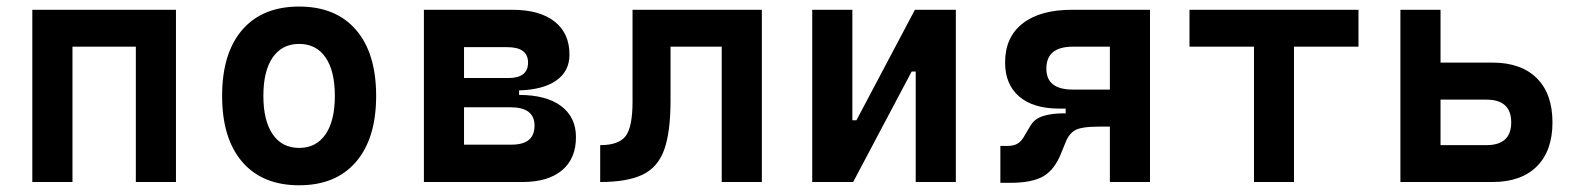

<svg xmlns="http://www.w3.org/2000/svg" viewBox="-20 -547 4728 577"><path d="M388.2 0V-406.7H197.8V0H77.1V-517.6H508.8V0Z M878.9 9.8Q768.6 9.8 708 -60.5Q647.5 -130.9 647.5 -258.8Q647.5 -387.2 708 -457.3Q768.6 -527.3 878.9 -527.3Q989.3 -527.3 1049.8 -457.3Q1110.4 -387.2 1110.4 -258.8Q1110.4 -130.9 1049.8 -60.5Q989.3 9.8 878.9 9.8ZM878.9 -102.5Q930.2 -102.5 958.3 -143.3Q986.3 -184.1 986.3 -258.8Q986.3 -334 958.3 -374.5Q930.2 -415 878.9 -415Q827.6 -415 799.6 -374.5Q771.5 -334 771.5 -258.8Q771.5 -184.1 799.6 -143.3Q827.6 -102.5 878.9 -102.5Z M1253.9 0V-517.6H1519.5Q1601.6 -517.6 1646.5 -482.4Q1691.4 -447.3 1691.4 -382.8Q1691.4 -333 1651.9 -305.2Q1612.3 -277.3 1540 -275.4V-261.7Q1621.6 -261.7 1666.3 -228.3Q1710.9 -194.8 1710.9 -134.8Q1710.9 -70.3 1668.9 -35.2Q1627 0 1549.8 0ZM1374.5 -112.3H1517.6Q1586.4 -112.3 1586.4 -169.4Q1586.4 -224.6 1514.2 -224.6H1374.5ZM1374.5 -312.5H1507.8Q1566.9 -312.5 1566.9 -358.9Q1566.9 -405.3 1504.4 -405.3H1374.5Z M1783.7 0V-110.8Q1839.8 -110.8 1860.4 -138.4Q1880.9 -166 1880.9 -241.2V-517.6H2269.5V0H2148.9V-406.7H1995.1V-244.6Q1995.1 -150.4 1976.1 -97.2Q1957 -43.9 1910.9 -22Q1864.7 0 1783.7 0Z M2420.9 0V-517.6H2541.5V-185.5H2553.7L2729.5 -517.6H2852.5V0H2731.9V-332H2719.7L2543.9 0Z M3162.6 -220.7Q3085 -220.7 3042.7 -257.1Q3000.5 -293.5 3000.5 -359.4Q3000.5 -435.1 3053 -476.3Q3105.5 -517.6 3201.7 -517.6H3436V0H3315.4V-166.5H3283.7Q3229.5 -166.5 3210.7 -155.5Q3191.9 -144.5 3182.1 -118.7L3169.9 -88.9Q3150.4 -38.1 3116.5 -17.8Q3082.5 2.4 3016.1 2.4H2986.3V-108.4H3007.3Q3027.3 -108.4 3039.3 -116.2Q3051.3 -124 3060.5 -142.1L3075.2 -166.5Q3087.4 -189.5 3113.8 -198Q3140.1 -206.5 3178.7 -206.5H3182.6V-220.7ZM3315.4 -277.8V-406.7H3204.1Q3124.5 -406.7 3124.5 -340.8Q3124.5 -277.8 3204.1 -277.8Z M3748.5 0V-406.7H3554.7V-517.6H4062.5V-406.7H3868.7V0Z M4188.5 0V-517.6H4309.1V-358.9H4464.8Q4551.3 -358.9 4598.4 -312Q4645.5 -265.1 4645.5 -179.2Q4645.5 -93.8 4598.4 -46.9Q4551.3 0 4464.8 0ZM4309.1 -110.8H4446.8Q4521.5 -110.8 4521.5 -179.2Q4521.5 -247.6 4446.8 -247.6H4309.1Z"/></svg>

Font: Cascadia Mono NF SemiBold
Style: Regular
Weight: 600
Monospace: yes
Designer: Aaron Bell
Foundry: Saja Typeworks
Version: Version 2404.023; ttfautohint (v1.8.4)